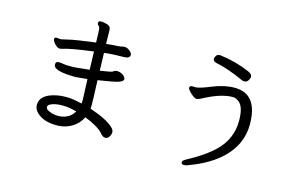

<svg xmlns="http://www.w3.org/2000/svg" viewBox="-100 -1041 2199 1382"><g transform="rotate(15 1000.0 -350.0)"><path d="M381 -35Q332 -35 299 -55Q284 -64 284 -77Q284 -89 299 -98Q332 -116 390 -116Q442 -116 496 -100Q465 -44 394 -36ZM398 33Q456 30 502 0.5Q548 -29 570 -76Q608 -63 649.5 -39.5Q691 -16 709.5 6.5Q728 29 746 29Q764 29 775 12Q786 -5 786 -22Q786 -40 768 -56Q721 -102 591 -146Q592 -150 592 -180Q592 -212 586 -357Q706 -375 738.5 -386.5Q771 -398 771 -414Q767 -432 748 -444.5Q729 -457 704 -457Q690 -456 685 -451.5Q680 -447 671.5 -443.5Q663 -440 638.5 -436Q614 -432 584 -427L580 -559Q648 -567 727 -567Q771 -567 771 -597Q767 -611 749.5 -625Q732 -639 714 -639Q703 -639 695 -636.5Q687 -634 666 -632Q617 -630 578 -625L576 -724Q576 -742 568.5 -751.5Q561 -761 538.5 -766.5Q516 -772 502 -772Q484 -772 482 -757Q482 -748 487.5 -742Q493 -736 496.5 -732.5Q500 -729 502 -716Q504 -703 506 -616Q363 -598 310.5 -585.5Q258 -573 251 -573L224 -576Q207 -576 207 -563Q207 -553 216 -540Q225 -527 238 -516.5Q251 -506 263 -506Q273 -506 281 -509Q332 -527 508 -550L512 -415Q416 -403 375 -403Q334 -403 316.5 -406.5Q299 -410 287 -410Q273 -410 267 -405.5Q261 -401 261 -386Q261 -338 429 -338Q446 -339 514 -346L520 -194Q520 -176 518 -165Q447 -182 405 -182Q362 -182 334 -176Q210 -152 210 -73Q210 -41 235 -17Q286 33 383 33Z M1343 72Q1357 72 1373 66Q1620 -25 1697 -189Q1728 -256 1728 -331Q1728 -560 1555 -560Q1478 -560 1393 -525Q1308 -490 1280 -490L1257 -491Q1237 -491 1237 -475Q1237 -467 1250 -452Q1263 -437 1280.5 -424Q1298 -411 1309 -411Q1319 -411 1339 -421Q1469 -492 1559 -492Q1581 -492 1605 -473Q1646 -442 1646 -337Q1646 -205 1550 -109Q1477 -38 1351 29Q1324 43 1324 56Q1324 72 1343 72ZM1607 -622Q1627 -622 1637 -638.5Q1647 -655 1647 -666Q1647 -686 1617 -699Q1511 -745 1394 -759Q1369 -759 1362 -743.5Q1355 -728 1355 -723Q1355 -704 1381 -698Q1472 -680 1594 -624Q1601 -622 1607 -622Z"/></g></svg>

Font: LXGW WenKai Mono TC
Style: Bold
Weight: 700
Designer: LXGW / Fontworks Inc.
Foundry: LXGW / Fontworks Inc.
Version: Version 1.330